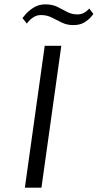

<svg xmlns="http://www.w3.org/2000/svg" viewBox="-20 -860 448 880"><path d="M170 0H94L185 -650H261ZM408 -796Q408 -796 397.5 -783Q387 -770 367 -757.5Q347 -745 316 -745Q287 -745 263.5 -756.5Q240 -768 217.5 -779.5Q195 -791 168 -791Q149 -791 134 -781.5Q119 -772 111 -762Q103 -752 103 -752L83 -777Q83 -777 95.5 -792.5Q108 -808 132 -824Q156 -840 188 -840Q220 -840 243 -828.5Q266 -817 287.5 -805.5Q309 -794 334 -794Q352 -794 364.5 -801Q377 -808 383 -814.5Q389 -821 389 -821Z"/></svg>

Font: Arsenal SC
Style: Italic
Weight: 400
Italic angle: -9.10001°
Designer: Andrij Shevchenko
Foundry: Stairsfor
Version: Version 2.001; ttfautohint (v1.8.4.7-5d5b)